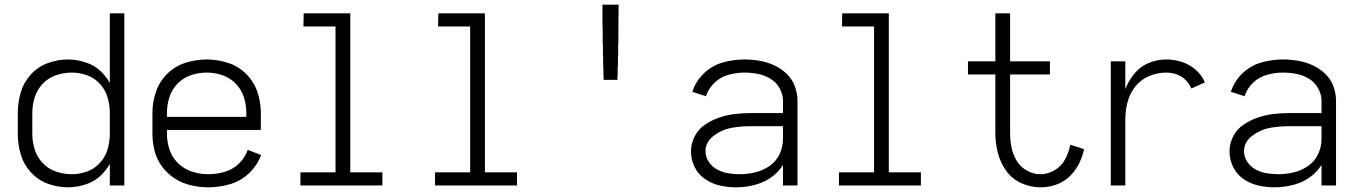

<svg xmlns="http://www.w3.org/2000/svg" viewBox="-20 -792 5790 820"><path d="M270 8Q226 8 184 -7.5Q142 -23 111.5 -56.5Q81 -90 68.5 -133Q56 -176 56 -220V-310Q56 -354 68.5 -397Q81 -440 111.5 -473.5Q142 -507 184 -522.5Q226 -538 270 -538Q314 -538 355.5 -522Q397 -506 425 -472Q439 -456 449 -438V-735H511V0H449V-92Q439 -74 425 -58Q397 -24 355.5 -8Q314 8 270 8ZM287 -48Q320 -48 352 -59.5Q384 -71 407 -96.5Q430 -122 439.5 -154.5Q449 -187 449 -220V-310Q449 -343 439.5 -375.5Q430 -408 407 -433.5Q384 -459 352 -470.5Q320 -482 287 -482Q253 -482 220 -471Q187 -460 163 -435Q139 -410 128.5 -377Q118 -344 118 -310V-220Q118 -186 128.5 -153Q139 -120 163 -95Q187 -70 220 -59Q253 -48 287 -48Z M870 8Q833 8 796 -0.5Q759 -9 727.5 -29Q696 -49 673 -79.5Q650 -110 640.5 -146.5Q631 -183 631 -220V-310Q631 -356 646 -400Q661 -444 694.5 -477Q728 -510 772.5 -524Q817 -538 863 -538Q908 -538 952.5 -524Q997 -510 1030.5 -477Q1064 -444 1079 -400Q1094 -356 1094 -310V-237H693V-220Q693 -185 704.5 -151.5Q716 -118 742 -93.5Q768 -69 801.5 -58.5Q835 -48 870 -48Q905 -48 939.5 -58Q974 -68 1000 -93Q1026 -118 1038 -152L1095 -130Q1079 -86 1044 -52.5Q1009 -19 963 -5.5Q917 8 870 8ZM693 -293H1032V-310Q1032 -344 1021.5 -377Q1011 -410 986.5 -435Q962 -460 929.5 -471Q897 -482 863 -482Q828 -482 795.5 -471Q763 -460 738.5 -435Q714 -410 703.5 -377Q693 -344 693 -310Z M1263 0V-56H1413V-679H1276L1277 -735H1476V-56H1613V0Z M1838 0V-56H1988V-679H1851L1852 -735H2051V-56H2188V0Z M2558 -451V-455V-465L2557 -475V-485V-495V-505L2556 -510V-520V-535V-544L2555 -559V-574V-584V-599L2554 -609V-623V-648V-663L2553 -688V-698V-712V-722Q2553 -747 2553 -772H2622Q2622 -717 2621 -663V-648V-623V-614L2620 -599V-589V-584V-574V-569V-559V-554L2619 -544V-535V-520V-510L2618 -505V-495V-485V-475L2617 -465V-455V-451Z M3123 8Q3089 8 3055 0.5Q3021 -7 2991.5 -27Q2962 -47 2946.5 -79Q2931 -111 2931 -145Q2931 -179 2947 -210Q2963 -241 2991.5 -260Q3020 -279 3052 -290Q3084 -301 3117.5 -305Q3151 -309 3185 -309H3324V-361Q3324 -389 3309.5 -415Q3295 -441 3270 -456Q3245 -471 3216.5 -476.5Q3188 -482 3159 -482Q3125 -482 3091 -472.5Q3057 -463 3031.5 -438.5Q3006 -414 2995 -381L2937 -400Q2951 -445 2986 -478.5Q3021 -512 3066.5 -525Q3112 -538 3159 -538Q3192 -538 3224 -532.5Q3256 -527 3285.5 -513.5Q3315 -500 3339 -477.5Q3363 -455 3374.5 -424Q3386 -393 3386 -361V0H3324V-88Q3309 -63 3286 -44Q3252 -16 3209.5 -4Q3167 8 3123 8ZM3140 -48Q3173 -48 3206 -56Q3239 -64 3267 -83.5Q3295 -103 3309.5 -134Q3324 -165 3324 -198V-253H3185Q3144 -253 3104 -246Q3064 -239 3028.5 -212.5Q2993 -186 2993 -146Q2993 -121 3007.5 -100Q3022 -79 3044 -67.5Q3066 -56 3090.5 -52Q3115 -48 3140 -48Z M3563 0V-56H3713V-679H3576L3577 -735H3776V-56H3913V0Z M4424 8Q4381 8 4341.5 -10Q4302 -28 4277 -63Q4252 -98 4241.5 -139.5Q4231 -181 4231 -224V-474H4114V-530H4231V-735H4294V-530H4464V-474H4294V-224Q4294 -193 4300 -162.5Q4306 -132 4322 -105.5Q4338 -79 4365.5 -63.5Q4393 -48 4424 -48Q4456 -48 4485 -65.5Q4514 -83 4529.5 -112.5Q4545 -142 4551 -174L4610 -155Q4603 -122 4587.5 -91.5Q4572 -61 4547 -37.5Q4522 -14 4489.5 -3Q4457 8 4424 8Z M4724 0V-530H4786V-411Q4788 -417 4791 -423Q4806 -457 4830.5 -484Q4855 -511 4889.5 -524.5Q4924 -538 4961 -538Q4995 -538 5027.5 -527.5Q5060 -517 5086.5 -494Q5113 -471 5126 -440L5068 -414Q5059 -435 5043 -451Q5027 -467 5005 -474.5Q4983 -482 4961 -482Q4923 -482 4887.5 -467Q4852 -452 4828.5 -422Q4805 -392 4795.5 -355.5Q4786 -319 4786 -281V0Z M5423 8Q5389 8 5355 0.5Q5321 -7 5291.5 -27Q5262 -47 5246.5 -79Q5231 -111 5231 -145Q5231 -179 5247 -210Q5263 -241 5291.5 -260Q5320 -279 5352 -290Q5384 -301 5417.5 -305Q5451 -309 5485 -309H5624V-361Q5624 -389 5609.5 -415Q5595 -441 5570 -456Q5545 -471 5516.5 -476.5Q5488 -482 5459 -482Q5425 -482 5391 -472.5Q5357 -463 5331.5 -438.5Q5306 -414 5295 -381L5237 -400Q5251 -445 5286 -478.5Q5321 -512 5366.5 -525Q5412 -538 5459 -538Q5492 -538 5524 -532.5Q5556 -527 5585.5 -513.5Q5615 -500 5639 -477.5Q5663 -455 5674.5 -424Q5686 -393 5686 -361V0H5624V-88Q5609 -63 5586 -44Q5552 -16 5509.5 -4Q5467 8 5423 8ZM5440 -48Q5473 -48 5506 -56Q5539 -64 5567 -83.5Q5595 -103 5609.5 -134Q5624 -165 5624 -198V-253H5485Q5444 -253 5404 -246Q5364 -239 5328.5 -212.5Q5293 -186 5293 -146Q5293 -121 5307.5 -100Q5322 -79 5344 -67.5Q5366 -56 5390.5 -52Q5415 -48 5440 -48Z"/></svg>

Font: Jozsika Light
Style: Regular
Weight: 300
Monospace: yes
Designer: Belleve Invis
Foundry: Belleve Invis
Version: 2.1.0